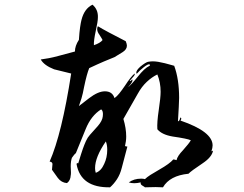

<svg xmlns="http://www.w3.org/2000/svg" viewBox="-20 -809 1040 820"><path d="M450 -9Q325 -7 307 -108Q308 -110 308 -111Q308 -112 309 -113Q310 -112 311.5 -112Q313 -112 314 -111Q321 -134 326 -150Q331 -166 334 -174Q340 -191 347 -206.5Q354 -222 364 -233L398 -271Q417 -293 419 -312Q422 -335 412 -342Q369 -315 346 -258L304 -155Q300 -152 296 -147Q292 -142 287 -135Q282 -120 282 -98Q284 -66 282 -60Q281 -38 266 -27Q242 -29 227 -49L202 -84L204 -107Q205 -117 192 -119Q218 -178 241 -272Q264 -366 284 -495L211 -513Q168 -530 154 -555Q170 -557 188.5 -560.5Q207 -564 229 -570L300 -589Q300 -613 317 -639Q319 -671 322 -692Q325 -713 328 -724Q340 -772 375 -789Q400 -768 398 -733Q398 -718 389 -677Q380 -636 381 -616Q408 -625 418 -638Q417 -641 405 -660Q395 -673 395 -685Q395 -691 398 -697Q416 -686 446 -670Q476 -654 517 -633Q522 -621 522 -614Q522 -598 504 -586.5Q486 -575 469 -565Q451 -558 424 -546.5Q397 -535 361 -518Q356 -506 350.5 -486Q345 -466 339 -437Q334 -409 328 -389Q322 -369 317 -356Q318 -356 361 -390Q399 -419 428 -419Q460 -419 469 -390Q479 -397 489.5 -410Q500 -423 513 -442Q539 -482 555 -495Q557 -491 552.5 -485Q548 -479 542 -473Q536 -467 534 -464Q537 -460 544 -470Q546 -468 546 -467Q546 -457 527 -437Q539 -445 568 -481Q597 -518 619 -528Q622 -531 619 -534Q613 -537 594 -522Q585 -515 577.5 -508Q570 -501 564 -494Q562 -496 562 -499Q562 -509 580 -525Q601 -542 612 -545Q617 -546 622.5 -546.5Q628 -547 633 -547Q643 -547 655.5 -545Q668 -543 684 -539Q704 -534 713.5 -531Q723 -528 724 -528Q745 -471 745 -391Q745 -377 743.5 -352Q742 -327 740 -291Q747 -291 750 -307Q758 -306 751 -294Q888 -247 888 -188Q888 -178 883 -163Q886 -163 890 -166Q885 -138 846 -112Q795 -78 785 -67Q705 -59 676 -9Q652 -11 599 -9Q599 -10 587 -17Q579 -22 581 -30Q551 -23 530 -30Q552 -46 583 -46Q588 -46 591.5 -45.5Q595 -45 599 -44Q607 -52 622.5 -62Q638 -72 661 -85Q705 -110 720 -128Q725 -128 734 -125Q737 -142 762 -168Q788 -197 795 -210Q780 -217 717 -226Q671 -234 652 -257Q650 -286 658 -339Q662 -366 664 -385.5Q666 -405 666 -417Q666 -457 652 -491Q629 -480 607 -459.5Q585 -439 568 -408L507 -301Q519 -261 519 -226Q519 -215 517.5 -205Q516 -195 514 -186Q514 -184 524 -183L500 -92Q493 -64 479.5 -43.5Q466 -23 450 -9ZM389 -71Q412 -79 425 -109Q438 -136 438 -170Q438 -190 432 -205Q386 -138 386 -91Q386 -80 389 -71Z"/></svg>

Font: Yuji Hentaigana Akebono
Style: Regular
Weight: 400
Designer: Kataoka Yuji
Foundry: Kinuta Font Factory
Version: Version 3.002